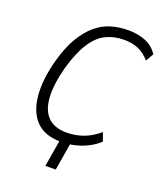

<svg xmlns="http://www.w3.org/2000/svg" viewBox="-158 -815 918 1083"><g transform="rotate(20 301.0 -273.5)"><path d="M245 166 276 -20H338L307 166ZM280 9Q182 9 130.5 -45Q79 -99 71 -194.5Q63 -290 96 -410Q120 -497 154 -554.5Q188 -612 230 -648Q272 -684 321 -698.5Q370 -713 425 -713Q483 -713 529 -694Q575 -675 602 -633L575 -586Q543 -622 506.5 -638Q470 -654 420 -654Q361 -654 312.5 -630.5Q264 -607 226.5 -549.5Q189 -492 160 -392Q131 -283 135.5 -207Q140 -131 179 -91Q218 -51 291 -51Q344 -51 391.5 -68Q439 -85 485 -124L503 -73Q474 -46 438.5 -28Q403 -10 363 -0.5Q323 9 280 9Z"/></g></svg>

Font: Nunito Sans 7pt Condensed Light
Style: Italic
Weight: 300
Width: 3
Italic angle: -9°
Designer: Vernon Adams
Foundry: Vernon Adams
Version: Version 3.101;gftools[0.9.27]